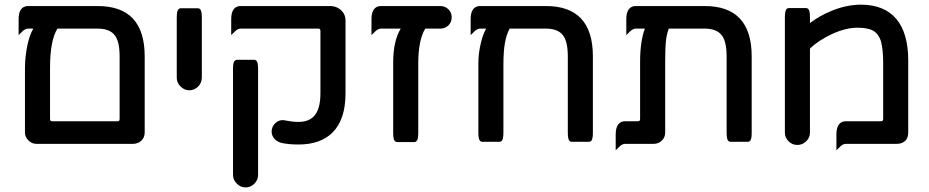

<svg xmlns="http://www.w3.org/2000/svg" viewBox="-20 -612 4015 830"><path d="M402.3 -488.3H228.5Q196.3 -438.5 196.3 -317.4V-98.6Q196.3 -92.3 198.5 -90.1Q200.7 -87.9 207 -87.9H486.3Q492.7 -87.9 494.9 -90.1Q497.1 -92.3 497.1 -98.6V-368.2Q497.1 -402.3 491.2 -426.3Q484.4 -452.1 471.2 -465.3Q448.2 -488.3 402.3 -488.3ZM402.3 -585.9Q605.5 -585.9 605.5 -368.2V-39.1Q605.5 -17.6 591.1 -3.9Q576.7 9.8 555.7 9.8H136.7Q117.7 9.8 102.8 -5.1Q87.9 -20 87.9 -39.1V-317.4Q87.9 -369.1 99.6 -421.9Q108.9 -462.9 124 -488.3H101.6Q88.4 -488.3 75.7 -475.1L60.5 -460.4V-529.3Q60.5 -573.7 86.9 -583.5Q93.8 -585.9 101.6 -585.9Z M744.1 -276.4V-535.2Q744.1 -550.3 746.1 -559.6Q748.5 -571.8 755.9 -575.2Q758.3 -576.2 760.7 -576.2H835.9Q841.3 -576.2 845.2 -572.3Q849.1 -568.4 850.8 -559.3Q852.5 -550.3 852.5 -535.2V-276.4Q852.5 -253.9 836.4 -237.8Q820.3 -221.7 798.6 -221.7Q776.9 -221.7 760.5 -238Q744.1 -254.4 744.1 -276.4Z M987.3 143.6V-312.5Q987.3 -327.6 988.5 -334.2Q989.7 -340.8 991 -344Q992.2 -347.2 994.6 -349.1Q998.5 -353.5 1003.9 -353.5H1079.1Q1084.5 -353.5 1088.4 -349.6Q1092.3 -345.7 1094 -336.7Q1095.7 -327.6 1095.7 -312.5V143.6Q1095.7 166 1079.6 182.1Q1063.5 198.2 1041.7 198.2Q1020 198.2 1003.7 181.9Q987.3 165.5 987.3 143.6ZM1154.3 -43.9Q1154.3 -65.4 1171.9 -81.1Q1185.5 -92.8 1201.7 -92.8Q1206.5 -92.8 1217 -90.6Q1227.5 -88.4 1242.2 -86.7Q1256.8 -85 1270.5 -85Q1312.5 -85 1335.4 -107.9Q1365.2 -137.7 1365.2 -208V-477.5Q1365.2 -483.9 1363 -486.1Q1360.8 -488.3 1354.5 -488.3H1020.5Q1007.3 -488.3 994.6 -475.1L979.5 -460.4V-529.3Q979.5 -573.7 1005.9 -583.5Q1012.7 -585.9 1020.5 -585.9H1405.3Q1436.5 -585.9 1456.5 -565.9Q1473.6 -548.8 1473.6 -524.4V-208Q1473.6 -95.2 1417.5 -39.1Q1365.2 12.7 1270.5 12.7Q1228.5 12.7 1197.3 5.9Q1177.7 1 1166 -12.5Q1154.3 -25.9 1154.3 -43.9Z M1818.4 -488.3Q1788.1 -439.5 1788.1 -336.9V-39.1Q1788.1 -23.9 1786.4 -14.9Q1784.7 -5.9 1780.8 -2Q1776.9 2 1771.5 2H1696.3Q1690.9 2 1687 -2Q1683.1 -5.9 1681.4 -14.9Q1679.7 -23.9 1679.7 -39.1V-340.8Q1679.7 -435.5 1712.4 -488.3H1627Q1613.8 -488.3 1601.1 -475.1L1585.9 -460.4V-529.3Q1585.9 -573.7 1612.3 -583.5Q1619.1 -585.9 1627 -585.9H1882.8Q1904.3 -585.9 1918.5 -571.8Q1932.6 -557.6 1932.6 -537.1Q1932.6 -515.6 1918.2 -502Q1903.8 -488.3 1882.8 -488.3Z M2543 -368.2V-40Q2543 -24.9 2541.7 -18.3Q2540.5 -11.7 2539.3 -8.5Q2538.1 -5.4 2534.9 -2.2Q2531.7 1 2526.4 1H2451.2Q2445.8 1 2441.9 -2.9Q2438 -6.8 2436.3 -15.9Q2434.6 -24.9 2434.6 -40V-368.2Q2434.6 -402.3 2428.7 -426.3Q2421.9 -452.1 2408.7 -465.3Q2385.7 -488.3 2339.8 -488.3H2183.1Q2168.9 -461.9 2162.6 -425.3Q2156.2 -388.7 2156.2 -332V-40Q2156.2 -24.9 2154.3 -15.6Q2151.9 -3.4 2144.5 0Q2142.1 1 2139.6 1H2064.5Q2059.1 1 2055.2 -2.9Q2051.3 -6.8 2049.6 -15.9Q2047.9 -24.9 2047.9 -40V-336.9Q2047.9 -382.8 2059.1 -427.7Q2067.4 -462.9 2081.5 -488.3H2055.7Q2042.5 -488.3 2029.8 -475.1L2014.6 -460.4V-529.3Q2014.6 -573.7 2041 -583.5Q2047.9 -585.9 2055.7 -585.9H2339.8Q2543 -585.9 2543 -368.2Z M3229.5 -368.2V-40Q3229.5 -24.9 3228.3 -18.3Q3227.1 -11.7 3225.8 -8.5Q3224.6 -5.4 3221.4 -2.2Q3218.3 1 3212.9 1H3137.7Q3132.3 1 3128.4 -2.9Q3124.5 -6.8 3122.8 -15.9Q3121.1 -24.9 3121.1 -40V-368.2Q3121.1 -436 3097.7 -462.4Q3075.2 -488.3 3026.4 -488.3H2871.1Q2861.8 -463.4 2858.9 -435.5Q2855.5 -403.8 2855.5 -342.8V-39.1Q2855.5 -17.6 2840.8 -3.9Q2826.7 9.8 2805.7 9.8H2682.6Q2669.4 9.8 2656.7 22.9L2641.6 37.6V-31.2Q2641.6 -63.5 2655.8 -77.6Q2666 -87.9 2682.6 -87.9H2736.3Q2742.7 -87.9 2744.9 -90.1Q2747.1 -92.3 2747.1 -98.6V-346.7Q2747.1 -431.6 2767.6 -488.3H2728.5Q2715.3 -488.3 2702.6 -475.1L2687.5 -460.4V-529.3Q2687.5 -573.7 2713.9 -583.5Q2720.7 -585.9 2728.5 -585.9H3026.4Q3229.5 -585.9 3229.5 -368.2Z M3373 -39.1V-536.1Q3373 -551.3 3374.8 -560.3Q3376.5 -569.3 3380.4 -573.2Q3384.3 -577.1 3389.6 -577.1H3464.8Q3470.2 -577.1 3474.1 -573.2Q3478 -569.3 3479.7 -560.3Q3481.4 -551.3 3481.4 -536.1V-512.2Q3520 -542.5 3574.2 -564.9Q3639.6 -591.8 3702.1 -591.8Q3802.7 -591.8 3855 -529.8Q3906.2 -468.3 3906.2 -350.6V-39.1Q3906.2 -11.7 3887.7 1Q3875.5 9.8 3856.4 9.8H3636.7Q3623.5 9.8 3610.8 22.9L3595.7 37.6V-31.2Q3595.7 -63.5 3609.9 -77.6Q3620.1 -87.9 3636.7 -87.9H3787.1Q3793.5 -87.9 3795.7 -90.1Q3797.9 -92.3 3797.9 -98.6V-340.8Q3797.9 -399.9 3787.6 -436Q3777.8 -465.8 3754.9 -479Q3731.9 -492.2 3686.5 -492.2Q3635.7 -492.2 3576.4 -464.6Q3517.1 -437 3481.4 -401.9V-39.1Q3481.4 -16.6 3464.8 -1Q3448.7 14.6 3426.8 14.6Q3404.8 14.6 3388.9 -1.2Q3373 -17.1 3373 -39.1Z"/></svg>

Font: YuPearl-SemiBold
Style: SemiBold
Weight: 600
Designer: Max Yao
Foundry: Max-Everyday
Version: Version 1.011; ttfautohint (v1.8.3)